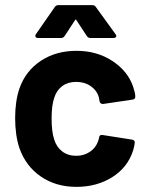

<svg xmlns="http://www.w3.org/2000/svg" viewBox="-20 -720 577 748"><path d="M56 -142Q39 -192 39 -260Q39 -327 56 -376Q80 -444 139 -483Q198 -522 278 -522Q358 -522 418.5 -482Q479 -442 499 -381Q507 -357 507 -345V-343Q507 -334 497 -332L382 -315H380Q371 -315 368 -325L365 -341Q358 -367 334 -384Q310 -401 277 -401Q245 -401 223 -385Q201 -369 192 -341Q181 -311 181 -259Q181 -207 191 -177Q200 -147 222.5 -130Q245 -113 277 -113Q308 -113 331.5 -129.5Q355 -146 364 -175Q365 -177 365 -181Q366 -182 366 -184Q367 -196 380 -194L495 -176Q505 -174 505 -165Q505 -157 499 -135Q478 -68 417.5 -30Q357 8 278 8Q198 8 139.5 -32Q81 -72 56 -142ZM120 -587 193 -692Q198 -700 207 -700H340Q349 -700 354 -692L430 -587Q433 -583 433 -580Q433 -572 422 -572H332Q323 -572 318 -580L278 -641Q275 -647 272 -641L232 -580Q227 -572 218 -572H128Q121 -572 118.5 -576.5Q116 -581 120 -587Z"/></svg>

Font: Amber EN
Style: Bold
Weight: 700
Designer: Jeremy Tribby
Foundry: Tribby Type
Version: Version 1.408 November 24, 2021